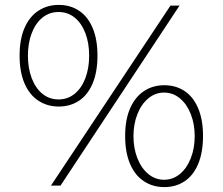

<svg xmlns="http://www.w3.org/2000/svg" viewBox="-20 -754 909 784"><path d="M378 -527Q378 -460 358.2 -413.2Q338.5 -366.5 302.8 -342.8Q267 -319 220 -319Q173 -319 136.8 -342.8Q100.5 -366.5 80.2 -413.2Q60 -460 60 -527Q60 -593.5 80.2 -640Q100.5 -686.5 136.8 -710.2Q173 -734 220 -734Q267 -734 302.8 -710.2Q338.5 -686.5 358.2 -640Q378 -593.5 378 -527ZM344 -527Q344 -578.5 328.5 -619Q313 -659.5 284.8 -682.2Q256.5 -705 219 -705Q181.5 -705 153.2 -682Q125 -659 109.5 -618.5Q94 -578 94 -527Q94 -475.5 109.5 -434.8Q125 -394 153.2 -371Q181.5 -348 219 -348Q256.5 -348 284.8 -371Q313 -394 328.5 -434.5Q344 -475 344 -527ZM809 -199Q809 -131.5 789.2 -84.5Q769.5 -37.5 733.8 -13.8Q698 10 651 10Q604 10 567.8 -13.8Q531.5 -37.5 511.2 -84.5Q491 -131.5 491 -199Q491 -265 511.2 -311.5Q531.5 -358 567.8 -382Q604 -406 651 -406Q698 -406 733.8 -382.2Q769.5 -358.5 789.2 -311.8Q809 -265 809 -199ZM775 -198Q775 -247.5 759 -288.2Q743 -329 714.5 -352.5Q686 -376 650 -376Q614 -376 585.5 -352.2Q557 -328.5 541 -287.8Q525 -247 525 -198Q525 -148.5 541 -107.8Q557 -67 585.5 -43.5Q614 -20 650 -20Q686 -20 714.5 -43.5Q743 -67 759 -107.8Q775 -148.5 775 -198ZM227 4H188L676 -731H713Z"/></svg>

Font: Public Sans VF
Style: Regular
Weight: 400
Designer: Pablo Impallari, Rodrigo Fuenzalida (Modified by Dan O. Williams and USWDS)
Version: Version 1.003